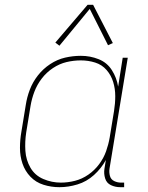

<svg xmlns="http://www.w3.org/2000/svg" viewBox="-20 -770 616 798"><path d="M227 8Q264 8 302 -3.5Q340 -15 370.5 -42.5Q401 -70 420 -105L414 -68Q411 -48 417 -28.5Q423 -9 441 -0.5Q459 8 480 8H496V-11H483Q468 -11 454.5 -17.5Q441 -24 437 -38.5Q433 -53 435 -68L511 -530H490L471 -410Q465 -447 445 -478.5Q425 -510 390 -524Q355 -538 316 -538Q283 -538 250.5 -530.5Q218 -523 188.5 -503.5Q159 -484 137.5 -456.5Q116 -429 104 -397.5Q92 -366 87 -333L69 -223Q63 -189 63 -155Q63 -121 73.5 -90Q84 -59 106.5 -35.5Q129 -12 161 -2Q193 8 227 8ZM233 -11Q195 -11 160 -26Q125 -41 106.5 -73Q88 -105 85.5 -143Q83 -181 89 -220L107 -330Q112 -360 123 -389Q134 -418 153.5 -443.5Q173 -469 200 -487Q227 -505 256.5 -512Q286 -519 316 -519Q347 -519 375.5 -510Q404 -501 423 -479Q442 -457 450.5 -429Q459 -401 459 -370.5Q459 -340 454 -309L436 -199Q431 -170 421 -141.5Q411 -113 392 -87.5Q373 -62 347 -44Q321 -26 291.5 -18.5Q262 -11 233 -11ZM227 -580 353 -733 429 -582 449 -591 367 -750H344L210 -593Z"/></svg>

Font: Iosevka Sparkle Thin
Style: Italic
Weight: 100
Italic angle: -9°
Designer: Belleve Invis
Foundry: Belleve Invis
Version: Version 4.5.0; ttfautohint (v1.8.3)